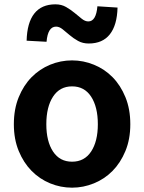

<svg xmlns="http://www.w3.org/2000/svg" viewBox="-20 -853 666 887"><path d="M313 14Q260 14 211.5 -6Q163 -26 126 -63.5Q89 -101 66.5 -155.5Q44 -210 44 -279Q44 -349 66.5 -404Q89 -459 126 -496.5Q163 -534 211.5 -554Q260 -574 313 -574Q365 -574 414 -554Q463 -534 500 -496.5Q537 -459 559.5 -404Q582 -349 582 -279Q582 -210 559.5 -155.5Q537 -101 500 -63.5Q463 -26 414 -6Q365 14 313 14ZM313 -106Q370 -106 401 -153Q432 -200 432 -279Q432 -359 401 -406.5Q370 -454 313 -454Q256 -454 225 -406.5Q194 -359 194 -279Q194 -200 225 -153Q256 -106 313 -106ZM390 -652Q362 -652 340.5 -664Q319 -676 301.5 -691Q284 -706 269 -718Q254 -730 239 -730Q201 -730 195 -660L103 -665Q105 -748 138.5 -790.5Q172 -833 236 -833Q264 -833 285.5 -820.5Q307 -808 324.5 -793.5Q342 -779 357.5 -766.5Q373 -754 388 -754Q424 -754 430 -824L523 -818Q521 -737 487.5 -694.5Q454 -652 390 -652Z"/></svg>

Font: SpoqaHanSans-Bold
Style: Regular
Weight: 700
Designer: [Spoqa Han Sans] Dong-huui Kim \uAE40 \uB3D9 \uD718   [Noto Sans] Ryoko NISHIZUKA \u897F \u585A \u6DBC \u5B50  (kana & i
Foundry: Spoqa (http://www.spoqa-han-sans.com)
Version: Version 2.000